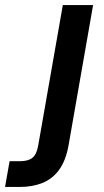

<svg xmlns="http://www.w3.org/2000/svg" viewBox="-132 -521 411 761"><path d="M-112 220 -94 118H-54Q-20 118 -3.5 104.5Q13 91 19 58L117 -501H237L139 59Q128 117 102 152.5Q76 188 36.5 204Q-3 220 -54 220Z"/></svg>

Font: DM Sans 18pt SemiBold
Style: Italic
Weight: 600
Italic angle: -10°
Designer: Colophon Foundry, Jonny Pinhorn
Foundry: Colophon Foundry
Version: Version 4.004;gftools[0.9.30]